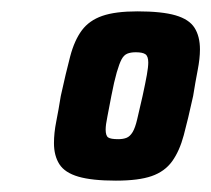

<svg xmlns="http://www.w3.org/2000/svg" viewBox="-20 -716 372 338"><path d="M184 -398Q142 -398 118 -405Q94 -412 84.5 -427Q75 -442 75 -464Q75 -482 79 -502Q83 -522 87 -547Q96 -588 103.5 -616.5Q111 -645 124 -662.5Q137 -680 160 -688Q183 -696 222 -696Q265 -696 289 -689Q313 -682 322.5 -667Q332 -652 332 -629Q332 -613 328 -592.5Q324 -572 320 -547Q311 -506 303.5 -478Q296 -450 283 -432Q270 -414 247 -406Q224 -398 184 -398ZM188 -471Q197 -471 203 -473.5Q209 -476 213.5 -483.5Q218 -491 221.5 -506Q225 -521 231 -547Q236 -570 238.5 -584Q241 -598 241 -606Q241 -617 236 -620.5Q231 -624 219 -624Q210 -624 204 -621.5Q198 -619 194 -611.5Q190 -604 185.5 -588.5Q181 -573 176 -547Q172 -525 169 -510.5Q166 -496 166 -488Q166 -477 170.5 -474Q175 -471 188 -471Z"/></svg>

Font: Saira ExtraCondensed Black
Style: Italic
Weight: 900
Width: 2
Italic angle: -12°
Designer: Hector Gatti with collaboration of the Omnibus-Type team
Foundry: Omnibus-Type
Version: Version 1.101